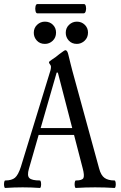

<svg xmlns="http://www.w3.org/2000/svg" viewBox="-22 -926 599 949"><path d="M4 3Q0 3 -1.5 -6Q-3 -15 -1.5 -24.5Q0 -34 4 -34Q36 -34 52 -47.5Q68 -61 81 -101L228 -580Q229 -585 229.5 -588.5Q230 -592 230 -596Q230 -602 225 -608Q220 -614 220 -618Q220 -622 234 -631Q241 -635 252.5 -643.5Q264 -652 272 -659Q297 -678 301 -678Q311 -678 316 -655Q321 -633 326.5 -612Q332 -591 336 -575L468 -93Q477 -59 495 -46.5Q513 -34 544 -34Q548 -34 549.5 -24.5Q551 -15 549.5 -6Q548 3 544 3Q496 0 448 0Q400 0 353 3Q349 3 347.5 -6Q346 -15 347.5 -24.5Q349 -34 353 -34Q385 -34 390.5 -46.5Q396 -59 387 -93L344 -259H169L121 -92Q111 -58 123 -46Q135 -34 175 -34Q179 -34 180.5 -24.5Q182 -15 180.5 -6Q179 3 175 3Q133 0 90 0Q48 0 4 3ZM179 -293H335L264 -567H258ZM358 -709Q333 -709 318 -725.5Q303 -742 303 -764Q303 -788 319.5 -803.5Q336 -819 358 -819Q381 -819 397 -803.5Q413 -788 413 -765Q413 -740 396 -724.5Q379 -709 358 -709ZM200 -709Q175 -709 160 -725.5Q145 -742 145 -764Q145 -788 161.5 -803.5Q178 -819 200 -819Q224 -819 239.5 -803.5Q255 -788 255 -765Q255 -740 238.5 -724.5Q222 -709 200 -709ZM163 -860Q156 -860 153.5 -871.5Q151 -883 153.5 -894.5Q156 -906 163 -906H393Q400 -906 402.5 -894.5Q405 -883 402 -871.5Q399 -860 391 -860Z"/></svg>

Font: Junicode Two Beta Condensed
Style: Regular
Weight: 400
Width: 3
Designer: Peter S. Baker
Foundry: Briery Creek Software
Version: Version 1.053; ttfautohint (v1.8.4)